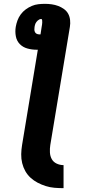

<svg xmlns="http://www.w3.org/2000/svg" viewBox="-20 -755 490 1000"><path d="M311 225Q287 225 263.5 223Q240 221 218 214Q196 207 176 196.5Q156 186 139.5 171Q123 156 112 136.5Q101 117 95.5 94.5Q90 72 90.5 48Q91 24 95 0L177 -496Q176 -496 174 -496Q172 -496 170 -496Q146 -496 122.5 -502.5Q99 -509 83 -525.5Q67 -542 62.5 -566Q58 -590 62 -615Q65 -632 71 -648.5Q77 -665 88 -680Q99 -695 114 -706Q129 -717 145.5 -724Q162 -731 179.5 -733Q197 -735 214 -735Q232 -735 249.5 -732.5Q267 -730 283 -724Q299 -718 313 -708Q327 -698 335 -683.5Q343 -669 345 -651Q347 -633 344 -615L242 0Q239 19 240 38.5Q241 58 249.5 73.5Q258 89 275 97Q292 105 311 105ZM184 -576Q186 -576 187.5 -576Q189 -576 191 -576L197 -615Q198 -621 199 -627Q200 -633 200 -638.5Q200 -644 199.5 -650Q199 -656 194 -656Q189 -656 184.5 -653.5Q180 -651 176.5 -648Q173 -645 170 -641Q167 -637 165 -633Q163 -629 162 -624.5Q161 -620 160 -615Q159 -608 159 -601Q159 -594 162 -588Q165 -582 171 -579Q177 -576 184 -576Z"/></svg>

Font: Iosevka Etoile Heavy Oblique
Style: Regular
Weight: 900
Italic angle: -9°
Designer: Belleve Invis
Foundry: Belleve Invis
Version: Version 15.5.2; ttfautohint (v1.8.4)